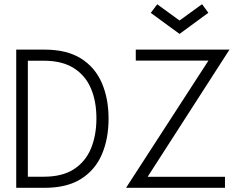

<svg xmlns="http://www.w3.org/2000/svg" viewBox="-20 -897 1165 917"><path d="M57.5 -660H193.5Q299 -660 366.5 -617.8Q434 -575.5 466.2 -501Q498.5 -426.5 498.5 -330.5Q498.5 -234 466.5 -159.5Q434.5 -85 367 -42.5Q299.5 0 193.5 0H57.5ZM113 -607V-53H189Q277 -53 332.2 -88.5Q387.5 -124 413.8 -186.2Q440 -248.5 440.5 -329.5Q441 -410.5 415 -473Q389 -535.5 333.2 -571.2Q277.5 -607 189 -607ZM628.5 -660H1076L685 -52.5H1054.5V0H582L975.5 -607.5H628.5ZM837.5 -735 700 -835.5 731 -876.5 837.5 -799 945 -877 975 -836Z"/></svg>

Font: League Spartan Thin Light
Style: Regular
Weight: 300
Version: Version 2.002